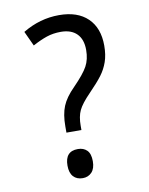

<svg xmlns="http://www.w3.org/2000/svg" viewBox="-83 -785 667 858"><g transform="rotate(-10 250.0 -356.0)"><path d="M186 -229Q186 -284 201 -320.5Q216 -357 255 -396Q303 -445 320 -476Q337 -507 337 -550Q337 -598 311.5 -623.5Q286 -649 239 -649Q204 -649 174.5 -639Q145 -629 110 -610L79 -677Q157 -724 244 -724Q328 -724 374 -679.5Q420 -635 420 -555Q420 -513 409 -481.5Q398 -450 378 -423.5Q358 -397 320 -358Q280 -317 267 -289.5Q254 -262 254 -220V-201H186ZM165 -55Q165 -120 223 -120Q249 -120 264.5 -104.5Q280 -89 280 -55Q280 -22 264 -5Q248 12 223 12Q196 12 180.5 -5Q165 -22 165 -55Z"/></g></svg>

Font: Noto Sans Mono UI Cond
Style: Regular
Weight: 400
Width: 3
Monospace: yes
Designer: Monotype Design team
Foundry: Monotype Imaging Inc.
Version: Version 1.000